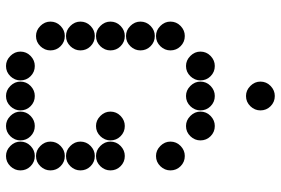

<svg xmlns="http://www.w3.org/2000/svg" viewBox="-168 -770 936 640"><g transform="rotate(90 300.0 -450.0)"><path d="M152 -650Q152 -631 166.5 -616.5Q181 -602 200 -602Q220 -602 234 -616.5Q248 -631 248 -650Q248 -670 234 -684Q220 -698 200 -698Q181 -698 166.5 -684Q152 -670 152 -650ZM252 -650Q252 -631 266.5 -616.5Q281 -602 300 -602Q320 -602 334 -616.5Q348 -631 348 -650Q348 -670 334 -684Q320 -698 300 -698Q281 -698 266.5 -684Q252 -670 252 -650ZM352 -650Q352 -631 366.5 -616.5Q381 -602 400 -602Q420 -602 434 -616.5Q448 -631 448 -650Q448 -670 434 -684Q420 -698 400 -698Q381 -698 366.5 -684Q352 -670 352 -650ZM52 -550Q52 -531 66.5 -516.5Q81 -502 100 -502Q120 -502 134 -516.5Q148 -531 148 -550Q148 -570 134 -584Q120 -598 100 -598Q81 -598 66.5 -584Q52 -570 52 -550ZM452 -550Q452 -531 466.5 -516.5Q481 -502 500 -502Q520 -502 534 -516.5Q548 -531 548 -550Q548 -570 534 -584Q520 -598 500 -598Q481 -598 466.5 -584Q452 -570 452 -550ZM52 -450Q52 -431 66.5 -416.5Q81 -402 100 -402Q120 -402 134 -416.5Q148 -431 148 -450Q148 -470 134 -484Q120 -498 100 -498Q81 -498 66.5 -484Q52 -470 52 -450ZM52 -350Q52 -331 66.5 -316.5Q81 -302 100 -302Q120 -302 134 -316.5Q148 -331 148 -350Q148 -370 134 -384Q120 -398 100 -398Q81 -398 66.5 -384Q52 -370 52 -350ZM352 -350Q352 -331 366.5 -316.5Q381 -302 400 -302Q420 -302 434 -316.5Q448 -331 448 -350Q448 -370 434 -384Q420 -398 400 -398Q381 -398 366.5 -384Q352 -370 352 -350ZM452 -350Q452 -331 466.5 -316.5Q481 -302 500 -302Q520 -302 534 -316.5Q548 -331 548 -350Q548 -370 534 -384Q520 -398 500 -398Q481 -398 466.5 -384Q452 -370 452 -350ZM52 -250Q52 -231 66.5 -216.5Q81 -202 100 -202Q120 -202 134 -216.5Q148 -231 148 -250Q148 -270 134 -284Q120 -298 100 -298Q81 -298 66.5 -284Q52 -270 52 -250ZM452 -250Q452 -231 466.5 -216.5Q481 -202 500 -202Q520 -202 534 -216.5Q548 -231 548 -250Q548 -270 534 -284Q520 -298 500 -298Q481 -298 466.5 -284Q452 -270 452 -250ZM52 -150Q52 -131 66.5 -116.5Q81 -102 100 -102Q120 -102 134 -116.5Q148 -131 148 -150Q148 -170 134 -184Q120 -198 100 -198Q81 -198 66.5 -184Q52 -170 52 -150ZM452 -150Q452 -131 466.5 -116.5Q481 -102 500 -102Q520 -102 534 -116.5Q548 -131 548 -150Q548 -170 534 -184Q520 -198 500 -198Q481 -198 466.5 -184Q452 -170 452 -150ZM152 -50Q152 -31 166.5 -16.5Q181 -2 200 -2Q220 -2 234 -16.5Q248 -31 248 -50Q248 -70 234 -84Q220 -98 200 -98Q181 -98 166.5 -84Q152 -70 152 -50ZM252 -50Q252 -31 266.5 -16.5Q281 -2 300 -2Q320 -2 334 -16.5Q348 -31 348 -50Q348 -70 334 -84Q320 -98 300 -98Q281 -98 266.5 -84Q252 -70 252 -50ZM352 -50Q352 -31 366.5 -16.5Q381 -2 400 -2Q420 -2 434 -16.5Q448 -31 448 -50Q448 -70 434 -84Q420 -98 400 -98Q381 -98 366.5 -84Q352 -70 352 -50ZM452 -50Q452 -31 466.5 -16.5Q481 -2 500 -2Q520 -2 534 -16.5Q548 -31 548 -50Q548 -70 534 -84Q520 -98 500 -98Q481 -98 466.5 -84Q452 -70 452 -50ZM252 -850Q252 -831 266.5 -816.5Q281 -802 300 -802Q320 -802 334 -816.5Q348 -831 348 -850Q348 -870 334 -884Q320 -898 300 -898Q281 -898 266.5 -884Q252 -870 252 -850Z"/></g></svg>

Font: Matrix Sans Print
Style: Regular
Weight: 400
Designer: Brad Neil
Version: Version 1.100